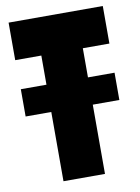

<svg xmlns="http://www.w3.org/2000/svg" viewBox="-81 -755 593 811"><g transform="rotate(-10 216.0 -350.0)"><path d="M15 -414V-297H417V-414ZM303 -539H417V-700H13V-539H125V0H303Z"/></g></svg>

Font: Advent Pro Black
Style: Regular
Weight: 900
Version: Version 3.000